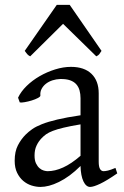

<svg xmlns="http://www.w3.org/2000/svg" viewBox="-20 -738 499 773"><path d="M171.9 -48.8Q201.2 -48.8 234.1 -63.7Q267.1 -78.6 304.2 -110.8V-237.3Q263.2 -230.5 236.6 -224.1Q210 -217.8 192.9 -211.2Q175.8 -204.6 165.5 -197.3Q155.3 -189.9 147.5 -181.6Q134.8 -168.5 127 -151.6Q119.1 -134.8 119.1 -111.8Q119.1 -92.3 125 -80.1Q130.9 -67.9 139.2 -60.8Q147.5 -53.7 156.5 -51.3Q165.5 -48.8 171.9 -48.8ZM452.1 -40Q410.6 -11.2 383.5 1.7Q356.4 14.6 342.8 14.6Q326.7 14.6 315.9 -7.8Q305.2 -30.3 304.2 -69.8Q282.2 -47.9 260.3 -31.7Q238.3 -15.6 217.3 -5.4Q196.3 4.9 177.5 9.8Q158.7 14.6 143.1 14.6Q125.5 14.6 106.9 8.8Q88.4 2.9 73.5 -9.8Q58.6 -22.5 48.8 -42.5Q39.1 -62.5 39.1 -90.8Q39.1 -127.9 52 -152.8Q64.9 -177.7 83 -195.8Q94.7 -207.5 109.6 -218Q124.5 -228.5 149.2 -238.3Q173.8 -248 210.9 -256.8Q248 -265.6 304.2 -273.9V-342.8Q304.2 -359.4 300.3 -373.8Q296.4 -388.2 287.1 -398.7Q277.8 -409.2 262 -414.8Q246.1 -420.4 222.2 -419.9Q206.5 -419.4 191.4 -414.6Q176.3 -409.7 165 -400.9Q153.8 -392.1 147.5 -380.1Q141.1 -368.2 142.6 -353.5Q143.1 -349.1 132.6 -343.5Q122.1 -337.9 107.7 -333.5Q93.3 -329.1 79.3 -326.7Q65.4 -324.2 59.6 -325.7L52.7 -344.7Q64 -369.1 86.9 -391.6Q109.9 -414.1 139.4 -431.2Q168.9 -448.2 201.9 -458.5Q234.9 -468.8 265.6 -468.8Q319.3 -468.8 348.4 -440.7Q377.4 -412.6 377.4 -362.3V-86.9Q377.4 -66.4 382.8 -57.6Q388.2 -48.8 397 -48.8Q403.8 -48.8 414.6 -51.3Q425.3 -53.7 444.8 -62ZM388.7 -533.2Q382.8 -523.9 379.4 -519.5Q376 -515.1 367.7 -511.2L233.9 -642.1L101.6 -511.2Q97.7 -513.2 95 -515.1Q92.3 -517.1 90.1 -519.5Q87.9 -522 85.4 -525.4Q83 -528.8 79.6 -533.2L208.5 -718.3H260.7Z"/></svg>

Font: Gentium Plus Am
Style: Regular
Weight: 400
Designer: J. Victor Gaultney, Annie Olsen, Iska Routamaa, Becca Hirsbrunner
Foundry: SIL International
Version: Version 5.000